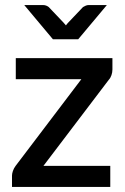

<svg xmlns="http://www.w3.org/2000/svg" viewBox="-20 -740 496 760"><path d="M425 -465Q425 -453.5 421.2 -442.5Q417.5 -431.5 410.5 -424L152 -83.5H416.5V0H27.5V-45Q27.5 -52.5 31 -63Q34.5 -73.5 41.5 -83L302 -426.5H42.5V-510H425ZM403 -720 289.5 -584.5H189.5L76 -720H150.5Q157.5 -720 163.5 -717.5Q169.5 -715 173 -712L231 -651Q235.5 -646 241 -639.5Q243.5 -643 245.8 -645.8Q248 -648.5 250.5 -651L308.5 -712Q312.5 -714.5 318.5 -717.2Q324.5 -720 331 -720Z"/></svg>

Font: Lato SemiBold
Style: Regular
Weight: 600
Designer: Lukasz Dziedzic with Adam Twardoch and Botio Nikoltchev
Foundry: tyPoland Lukasz Dziedzic
Version: Version 2.015; 2015-08-06; http://www.latofonts.com/